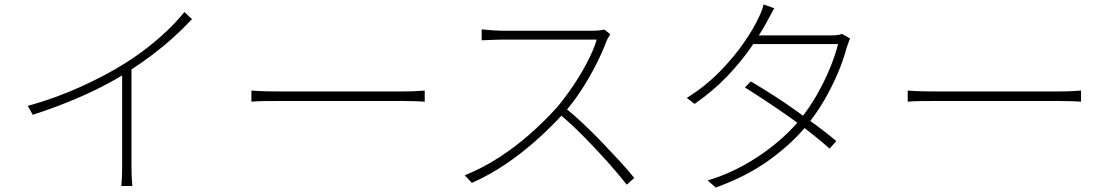

<svg xmlns="http://www.w3.org/2000/svg" viewBox="-20 -816 4990 863"><path d="M105 -340Q231 -375 345 -427Q459 -479 541 -531Q595 -565 642 -601.5Q689 -638 731 -678Q773 -718 809 -762L843 -730Q803 -687 758 -646.5Q713 -606 662.5 -568Q612 -530 553 -492Q500 -458 432 -423.5Q364 -389 286 -357.5Q208 -326 127 -300ZM529 -508 571 -528V-67Q571 -52 571.5 -34.5Q572 -17 573 -2.5Q574 12 575 20H525Q526 12 527 -2.5Q528 -17 528.5 -34.5Q529 -52 529 -67Z M1110 -409Q1123 -408 1140 -407Q1157 -406 1180 -405.5Q1203 -405 1232 -405Q1240 -405 1271.5 -405Q1303 -405 1348.5 -405Q1394 -405 1448 -405Q1502 -405 1556.5 -405Q1611 -405 1659 -405Q1707 -405 1741 -405Q1775 -405 1789 -405Q1829 -405 1852 -406.5Q1875 -408 1889 -409V-359Q1876 -360 1850.5 -361Q1825 -362 1790 -362Q1776 -362 1741.5 -362Q1707 -362 1659 -362Q1611 -362 1556.5 -362Q1502 -362 1448.5 -362Q1395 -362 1349 -362Q1303 -362 1272 -362Q1241 -362 1232 -362Q1192 -362 1161 -361.5Q1130 -361 1110 -359Z M2723 -662Q2720 -657 2714.5 -648Q2709 -639 2707 -633Q2688 -582 2657 -521.5Q2626 -461 2588 -403.5Q2550 -346 2509 -302Q2454 -242 2390 -185Q2326 -128 2254 -79Q2182 -30 2101 6L2069 -28Q2150 -61 2223.5 -108.5Q2297 -156 2362.5 -214Q2428 -272 2483 -333Q2517 -373 2553.5 -426.5Q2590 -480 2619.5 -536.5Q2649 -593 2662 -638Q2655 -638 2622 -638Q2589 -638 2543 -638Q2497 -638 2446 -638Q2395 -638 2349 -638Q2303 -638 2271.5 -638Q2240 -638 2233 -638Q2217 -638 2197 -637Q2177 -636 2161.5 -635.5Q2146 -635 2145 -635V-684Q2146 -684 2161.5 -682.5Q2177 -681 2197 -679.5Q2217 -678 2233 -678Q2240 -678 2270.5 -678Q2301 -678 2345 -678Q2389 -678 2437.5 -678Q2486 -678 2530 -678Q2574 -678 2605 -678Q2636 -678 2645 -678Q2662 -678 2675 -679.5Q2688 -681 2697 -683ZM2522 -330Q2565 -295 2608 -254Q2651 -213 2692 -170Q2733 -127 2769 -88Q2805 -49 2831 -16L2797 14Q2762 -31 2712 -87Q2662 -143 2606 -200Q2550 -257 2495 -303Z M3355 -450Q3404 -421 3455.5 -388Q3507 -355 3557 -319.5Q3607 -284 3653.5 -249.5Q3700 -215 3739 -182L3709 -148Q3673 -180 3627.5 -216Q3582 -252 3531 -288Q3480 -324 3428 -358.5Q3376 -393 3328 -423ZM3801 -643Q3797 -635 3793 -622.5Q3789 -610 3786 -604Q3772 -549 3746 -487.5Q3720 -426 3684.5 -365Q3649 -304 3605 -251Q3540 -171 3439 -97.5Q3338 -24 3197 27L3161 -5Q3245 -30 3321 -72Q3397 -114 3461 -166Q3525 -218 3572 -274Q3615 -326 3649.5 -386Q3684 -446 3709 -506Q3734 -566 3747 -618H3351L3371 -657H3716Q3733 -657 3744.5 -658.5Q3756 -660 3764 -664ZM3460 -779Q3452 -765 3443.5 -748.5Q3435 -732 3428 -720Q3401 -670 3357.5 -606Q3314 -542 3251 -475.5Q3188 -409 3102 -349L3067 -376Q3152 -429 3216.5 -495.5Q3281 -562 3325 -626Q3369 -690 3390 -737Q3395 -746 3402 -763.5Q3409 -781 3412 -796Z M4060 -409Q4073 -408 4090 -407Q4107 -406 4130 -405.5Q4153 -405 4182 -405Q4190 -405 4221.5 -405Q4253 -405 4298.5 -405Q4344 -405 4398 -405Q4452 -405 4506.5 -405Q4561 -405 4609 -405Q4657 -405 4691 -405Q4725 -405 4739 -405Q4779 -405 4802 -406.5Q4825 -408 4839 -409V-359Q4826 -360 4800.5 -361Q4775 -362 4740 -362Q4726 -362 4691.5 -362Q4657 -362 4609 -362Q4561 -362 4506.5 -362Q4452 -362 4398.5 -362Q4345 -362 4299 -362Q4253 -362 4222 -362Q4191 -362 4182 -362Q4142 -362 4111 -361.5Q4080 -361 4060 -359Z"/></svg>

Font: Noto Sans KR ExtraLight
Style: Regular
Weight: 250
Designer: Ryoko NISHIZUKA  (kana, bopomofo & ideographs); Paul D. Hunt (Latin, Greek & Cyrillic); Sandoll Communications , Soo-you
Foundry: Adobe
Version: Version 2.004-H2;hotconv 1.0.118;makeotfexe 2.5.65603